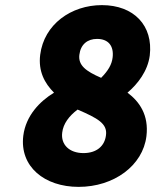

<svg xmlns="http://www.w3.org/2000/svg" viewBox="-20 -693 620 750"><path d="M223 -175C227 -210 250 -240 283 -265C362 -231 400 -210 394 -165C389 -122 357 -95 306 -95C251 -95 217 -128 223 -175ZM375 -389C315 -415 285 -438 290 -479C295 -520 322 -541 359 -541C404 -541 425 -513 420 -469C417 -441 402 -416 375 -389ZM71 -163C56 -42 154 37 287 37C425 37 538 -46 552 -161C562 -243 525 -296 478 -331C518 -365 557 -415 565 -476C579 -593 503 -673 378 -673C258 -673 152 -598 137 -479C129 -415 154 -368 191 -331C135 -297 81 -241 71 -163Z"/></svg>

Font: Falling Sky
Style: BlkObl
Weight: 900
Designer: Paul D. Hunt
Foundry: Adobe Systems Incorporated
Version: Version 1.02